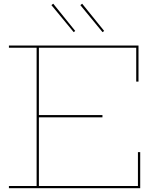

<svg xmlns="http://www.w3.org/2000/svg" viewBox="-20 -992 818 1012"><path d="M413 -972.5 529 -829 520.5 -822.5 403.5 -965ZM260.5 -972.5 376.5 -829 368.5 -822.5 251 -965ZM520 -385.5V-373.5H179V-385.5ZM707 -190H719V0H27V-11.5H173V-740.5H27V-752H710V-562H698V-740.5H185V-11.5H707Z"/></svg>

Font: Hepta Slab ExtraLight Thin
Style: Regular
Weight: 250
Version: Version 1.102